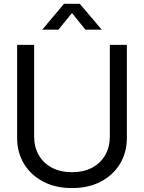

<svg xmlns="http://www.w3.org/2000/svg" viewBox="-20 -959 743 991"><path d="M351.6 11.7Q266.1 11.7 202.4 -22Q138.7 -55.7 103.5 -114Q68.4 -172.4 68.4 -247.1V-727.5H156.2V-253.9Q156.2 -200.7 179.7 -159.2Q203.1 -117.7 247.1 -94Q291 -70.3 351.6 -70.3Q412.6 -70.3 456.3 -94Q500 -117.7 523.4 -159.2Q546.9 -200.7 546.9 -253.9V-727.5H634.8V-247.1Q634.8 -172.4 599.6 -114Q564.5 -55.7 501 -22Q437.5 11.7 351.6 11.7ZM281.2 -805.7H198.2V-806.2L310.5 -939.5H391.6L504.9 -806.2V-805.7H420.9L351.6 -891.6Z"/></svg>

Font: Inter Display
Style: Regular
Weight: 400
Designer: Rasmus Andersson
Foundry: rsms
Version: Version 4.001;git-9221beed3